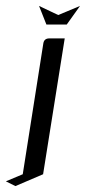

<svg xmlns="http://www.w3.org/2000/svg" viewBox="-57 -442 291 650"><path d="M-37.1 171.9 20 147.9 89.8 -295.9Q92.8 -312 109.9 -312H162.1L88.9 147.9L-4.9 188ZM75.2 -421.9 140.1 -391.1 213.9 -421.9 168.9 -358.9H100.1Z"/></svg>

Font: Hhenum
Style: Italic
Weight: 400
Designer: T. Christopher White
Version: Version 1.0